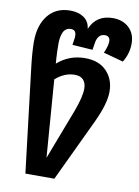

<svg xmlns="http://www.w3.org/2000/svg" viewBox="-102 -825 797 1097"><g transform="rotate(10 296.5 -277.0)"><path d="M561 -522.9 445.8 -554.2Q464.8 -597.2 464.8 -622.1Q464.8 -653.8 434.1 -653.8Q414.6 -653.8 401.4 -639.2Q388.2 -624.5 384.8 -596.2L378.9 -559.1L261.2 -566.9L267.1 -607.9Q269.5 -631.3 262.5 -643.1Q255.4 -654.8 236.8 -654.8Q221.2 -654.8 209.7 -646.7Q198.2 -638.7 192.4 -624.8Q186.5 -610.8 183.8 -595Q181.2 -579.1 181.2 -560.1Q181.2 -509.3 184.1 -470.2L186 -444.8Q254.4 -504.9 346.2 -504.9Q426.3 -504.9 471.2 -458.5Q516.1 -412.1 516.1 -339.8Q516.1 -270 463.9 -159.2L292 204.1H124L51.8 -397.9Q41 -487.3 41 -546.9Q41 -642.6 87.2 -700.2Q133.3 -757.8 215.8 -757.8Q263.7 -757.8 294.9 -736.1Q326.2 -714.4 331.1 -671.9Q366.7 -757.8 462.9 -757.8Q520 -757.8 556.4 -724.1Q592.8 -690.4 592.8 -631.8Q592.8 -573.7 561 -522.9ZM304.2 -400.9Q245.6 -400.9 192.9 -355L227.1 94.2L338.9 -198.2Q371.1 -284.2 371.1 -332Q371.1 -363.8 354.7 -382.3Q338.4 -400.9 304.2 -400.9Z"/></g></svg>

Font: FiraGO SemiBold
Style: Italic
Weight: 600
Italic angle: -8°
Designer: bBox Type GmbH
Foundry: bBox Type GmbH
Version: Version 1.001;PS 001.001;hotconv 1.0.88;makeotf.lib2.5.64775